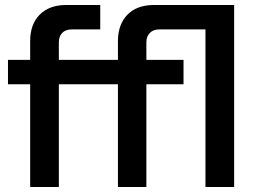

<svg xmlns="http://www.w3.org/2000/svg" viewBox="-20 -750 1028 770"><path d="M101 0V-412H12V-510H101V-585Q101 -653 139.5 -691.5Q178 -730 246 -730H382V-632H267Q243 -632 229.5 -618Q216 -604 216 -580V-510H453V-585Q453 -652 491 -691Q529 -730 598 -730H919V0H804V-632H618Q595 -632 581 -618Q567 -604 567 -580V-510H716V-412H567V0H453V-412H216V0Z"/></svg>

Font: MuseoModerno Medium
Style: Regular
Weight: 500
Designer: Pablo Cosgaya, Héctor Gatti, Marcela Romero, and the Authors of The MuseoModerno Project.
Foundry: Omnibus-Type Team
Version: Version 1.001